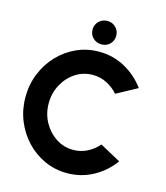

<svg xmlns="http://www.w3.org/2000/svg" viewBox="-130 -996 960 1109"><g transform="rotate(15 349.5 -442.0)"><path d="M374 13Q303 13 240.5 -15.2Q178 -43.5 130.8 -93.5Q83.5 -143.5 56.8 -209.2Q30 -275 30 -350Q30 -425.5 56.8 -491.2Q83.5 -557 130.8 -606.8Q178 -656.5 240.5 -684.8Q303 -713 374 -713Q459 -713 530.5 -673.5Q602 -634 649 -569L525 -502Q497 -534.5 458 -554.2Q419 -574 374 -574Q317.5 -574 271 -543.8Q224.5 -513.5 196.8 -462.5Q169 -411.5 169 -350Q169 -288.5 196.8 -237.8Q224.5 -187 271 -156.5Q317.5 -126 374 -126Q419 -126 458 -145.8Q497 -165.5 525 -198.5L649 -131Q602 -65.5 530.5 -26.2Q459 13 374 13ZM374.5 -757Q344.5 -757 324 -777Q303.5 -797 303.5 -827Q303.5 -856.5 324 -876.8Q344.5 -897 374.5 -897Q404 -897 424.5 -876.8Q445 -856.5 445 -827Q445 -797 425 -777Q405 -757 374.5 -757Z"/></g></svg>

Font: Urbanist ExtraBold
Style: Regular
Weight: 800
Designer: Corey Hu
Foundry: Corey Hu
Version: Version 1.330; ttfautohint (v1.8.4.7-5d5b)